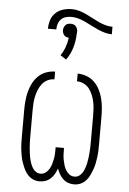

<svg xmlns="http://www.w3.org/2000/svg" viewBox="-57 -866 614 916"><g transform="rotate(5 250.0 -408.0)"><path d="M168 8Q152 8 137.5 2Q123 -4 112 -15.5Q101 -27 94 -41.5Q87 -56 81.5 -71Q76 -86 73 -101Q70 -116 68 -132Q66 -148 65.5 -163.5Q65 -179 65 -195V-325Q65 -347 67 -369Q69 -391 74.5 -412.5Q80 -434 90 -453.5Q100 -473 115.5 -488.5Q131 -504 152.5 -512Q174 -520 196 -520V-483Q179 -483 163.5 -475.5Q148 -468 137.5 -454.5Q127 -441 120.5 -425Q114 -409 110.5 -392.5Q107 -376 106 -359Q105 -342 105 -325V-195Q105 -183 105.5 -171Q106 -159 107 -147Q108 -135 109.5 -123Q111 -111 113.5 -99Q116 -87 120 -75.5Q124 -64 130 -53.5Q136 -43 146 -36Q156 -29 169 -29Q182 -29 192.5 -36.5Q203 -44 210 -55.5Q217 -67 220.5 -79.5Q224 -92 226.5 -104.5Q229 -117 229.5 -130Q230 -143 230 -156V-161H270V-156Q270 -143 270.5 -130Q271 -117 273.5 -104.5Q276 -92 279.5 -79.5Q283 -67 290 -55.5Q297 -44 307.5 -36.5Q318 -29 331 -29Q344 -29 354 -36Q364 -43 370 -53.5Q376 -64 380 -75.5Q384 -87 386.5 -99Q389 -111 390.5 -123Q392 -135 393 -147Q394 -159 394.5 -171Q395 -183 395 -195V-325Q395 -342 394 -359Q393 -376 389.5 -392.5Q386 -409 379.5 -425Q373 -441 362.5 -454.5Q352 -468 336.5 -475.5Q321 -483 304 -483V-520Q326 -520 347.5 -512Q369 -504 384.5 -488.5Q400 -473 410 -453.5Q420 -434 425.5 -412.5Q431 -391 433 -369Q435 -347 435 -325V-195Q435 -179 434.5 -163.5Q434 -148 432 -132Q430 -116 427 -101Q424 -86 418.5 -71Q413 -56 406 -41.5Q399 -27 388 -15.5Q377 -4 362.5 2Q348 8 332 8Q318 8 304 3Q290 -2 279.5 -12Q269 -22 262 -34.5Q255 -47 250 -61Q245 -47 238 -34.5Q231 -22 220.5 -12Q210 -2 196 3Q182 8 168 8ZM144 -721Q144 -742 150.5 -762.5Q157 -783 172.5 -797.5Q188 -812 208.5 -818Q229 -824 250 -824Q268 -824 285 -819Q302 -814 318 -806.5Q334 -799 350 -790.5Q366 -782 382 -774.5Q398 -767 415 -762Q432 -757 450 -757V-721Q432 -721 415 -726Q398 -731 382 -738Q366 -745 350 -753.5Q334 -762 318 -769.5Q302 -777 285 -782Q268 -787 250 -787Q237 -787 223.5 -783Q210 -779 201 -769.5Q192 -760 188 -747Q184 -734 184 -721ZM243 -582 215 -600Q228 -619 236 -641.5Q244 -664 247 -687Q241 -687 234.5 -689.5Q228 -692 224 -697Q220 -702 218 -708Q216 -714 216 -721Q216 -727 218.5 -733.5Q221 -740 225.5 -745Q230 -750 236.5 -752Q243 -754 250 -754Q257 -754 263.5 -752Q270 -750 274.5 -745Q279 -740 281.5 -733.5Q284 -727 284 -721V-719L283 -707Q282 -674 272.5 -641.5Q263 -609 243 -582Z"/></g></svg>

Font: Iosevka SS18 Extralight
Style: Regular
Weight: 200
Monospace: yes
Designer: Belleve Invis
Foundry: Belleve Invis
Version: Version 25.1.1; ttfautohint (v1.8.4)